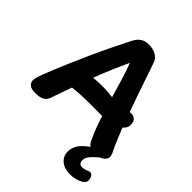

<svg xmlns="http://www.w3.org/2000/svg" viewBox="-279 -944 1345 1345"><g transform="rotate(45 393.5 -271.5)"><path d="M179.3 -42.1Q169.7 -11.9 146.5 1.6Q123.3 15 75.2 15Q35.2 15 18.9 -1.2Q2.6 -17.3 2.6 -35.3Q2.6 -53.6 8.8 -72.7Q15.1 -91.9 22.1 -110.9Q56.1 -197.9 90.7 -278.9Q125.3 -360 159.4 -435.7Q193.6 -511.4 228 -582.2Q262.4 -653 295.9 -719.4Q314.3 -755.8 339.8 -772.4Q365.3 -789 399.3 -789Q442 -789 471.8 -772.2Q501.7 -755.4 512.1 -727.2Q515.6 -719.1 529.4 -678.3Q543.3 -637.6 564.2 -576.1Q585.1 -514.7 609.7 -444Q634.3 -373.3 660.1 -303.4Q685.9 -233.6 709.4 -176Q733 -118.4 750 -85Q755.8 -75 760.4 -61.3Q765 -47.7 765 -39.7Q765 -17.7 741.4 0.7Q717.8 19 678.2 19Q651.1 19 629.4 12.6Q607.8 6.1 594.8 -19.6Q563.9 -81.9 537.2 -159.8Q510.4 -237.8 486.8 -319.3Q463.1 -400.8 440.7 -474.9Q418.3 -549.1 397.3 -604.1Q348.3 -499 308.9 -399.7Q269.6 -300.4 238.2 -210.4Q206.9 -120.4 179.3 -42.1ZM211.6 -192.1Q196.6 -191.1 181 -214.7Q165.4 -238.2 165.4 -267.3Q165.4 -291.2 179.5 -305.6Q193.6 -319.9 213.1 -328.4Q232.6 -336.9 249.8 -340.4Q274.9 -346.2 308.1 -349.3Q341.2 -352.4 381.6 -352.3Q421.9 -352.1 467.3 -346Q476.2 -345 500.5 -346.7Q524.8 -348.3 554.6 -350.9Q584.3 -353.4 609.6 -356.1Q634.8 -358.8 645.8 -360Q673.8 -363 691.4 -347.4Q709.1 -331.9 709.1 -301.2Q709.1 -272.6 688.9 -253.6Q668.7 -234.7 637.3 -223.4Q605.9 -212.2 573.4 -207.6Q540.9 -203 516.3 -203Q459.3 -203 410.8 -203.3Q362.3 -203.6 314.9 -201.3Q267.6 -199.1 211.6 -192.1ZM652.9 246Q595.4 246 561.9 217.2Q528.4 188.4 528.4 144Q528.4 95 562.7 56Q596.9 17 662.1 -20H746V-10Q693.3 32.4 668.5 59.6Q643.7 86.7 643.7 114.4Q643.7 130.9 652.1 140.7Q660.6 150.6 677.1 150.6Q696 150.6 709.2 145.1Q722.4 139.7 731.4 136.4Q745.6 131.4 757.1 139.6Q768.7 147.7 772.7 165.6Q777.7 185.6 772.5 198.3Q767.3 211 747 222.7Q728 233.9 702.6 239.9Q677.1 246 652.9 246Z"/></g></svg>

Font: Playpen Sans
Style: Regular
Weight: 400
Designer: Laura Meseguer, Veronika Burian, José Scaglione, Kostas Bartsokas, Vera Evstafieva, Tom Grace, Yorlmar Campos
Foundry: TypeTogether
Version: Version 2.000